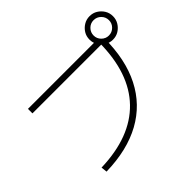

<svg xmlns="http://www.w3.org/2000/svg" viewBox="-193 -1108 1387 1387"><g transform="rotate(-45 500.0 -414.5)"><path d="M163 -20Q468 -29 628 -194.5Q788 -360 790 -669L813 -650H87V-696H805V-668H838Q838 -449 760 -296Q682 -143 533 -61Q384 21 168 26ZM875 -615Q842 -615 815 -631.5Q788 -648 771.5 -675Q755 -702 755 -735Q755 -769 771.5 -795.5Q788 -822 815 -838.5Q842 -855 875 -855Q909 -855 935.5 -838.5Q962 -822 978.5 -795.5Q995 -769 995 -735Q995 -702 978.5 -675Q962 -648 935.5 -631.5Q909 -615 875 -615ZM875 -657Q908 -657 931 -680Q954 -703 954 -735Q954 -768 931 -791Q908 -814 875 -814Q843 -814 820 -791Q797 -768 797 -735Q797 -703 820 -680Q843 -657 875 -657Z"/></g></svg>

Font: M PLUS 2 Thin Light
Style: Regular
Weight: 300
Version: Version 1.001